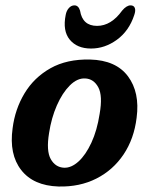

<svg xmlns="http://www.w3.org/2000/svg" viewBox="-20 -685 556 716"><path d="M316 -463Q412.5 -460.5 457.2 -400.5Q502 -340.5 489.5 -246Q480 -167.5 440.8 -109Q401.5 -50.5 339.2 -19Q277 12.5 198 10.5Q104.5 7.5 59 -51Q13.5 -109.5 27 -206.5Q36 -278 71.5 -337Q107 -396 168.2 -430.5Q229.5 -465 316 -463ZM219 -59.5Q246 -58.5 272.8 -82.8Q299.5 -107 320.8 -152.8Q342 -198.5 351.5 -260Q363.5 -328 346.5 -359.5Q329.5 -391 297.5 -392.5Q268 -394 240.2 -366.2Q212.5 -338.5 192 -291.8Q171.5 -245 163 -189Q152 -122.5 169.2 -91.8Q186.5 -61 219 -59.5ZM342 -588.5Q394.5 -588.5 435.5 -645.5Q452 -665 467 -665Q479 -665 482.8 -655.2Q486.5 -645.5 480.5 -628.5Q461 -569.5 416 -536.8Q371 -504 319.5 -504Q267.5 -504 240.2 -537Q213 -570 225 -629.5Q228 -645.5 237 -655.2Q246 -665 257.5 -665Q272.5 -665 278.5 -645.5Q287.5 -588.5 342 -588.5Z"/></svg>

Font: Fraunces 72pt SuperSoft SemiBold
Style: Italic
Weight: 600
Italic angle: -16°
Version: Version 1.000;[b76b70a41]